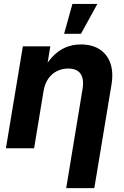

<svg xmlns="http://www.w3.org/2000/svg" viewBox="-20 -760 634 984"><path d="M203.1 -293 154.8 0H10.3L97.2 -522.5H237.8L215.8 -387.7L194.3 -390.1Q218.3 -436 247.3 -467.5Q276.4 -499 312.7 -515.6Q349.1 -532.2 394.5 -532.2Q451.2 -532.2 490 -507.6Q528.8 -482.9 545.4 -436.8Q562 -390.6 551.3 -325.7L463.4 204.1H319.3L402.8 -302.2Q411.6 -354 393.3 -381.3Q375 -408.7 329.1 -408.7Q299.3 -408.7 272.9 -396Q246.6 -383.3 228.3 -357.9Q210 -332.5 203.1 -293ZM308.6 -586.9 351.1 -739.7H479L395 -586.9Z"/></svg>

Font: Inter 28pt
Style: Bold Italic
Weight: 700
Italic angle: -9.3988°
Designer: Rasmus Andersson
Foundry: rsms
Version: Version 4.001;git-66647c0bb